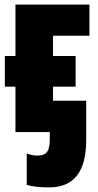

<svg xmlns="http://www.w3.org/2000/svg" viewBox="-20 -573 424 833"><path d="M354 35V-136H210V-197H308V-330H210V-418H368V-553H47V-330H1V-197H47V0H196V32Q196 69 184.5 85.5Q173 102 142 102Q120 102 96 93V229Q130 240 193 240Q354 240 354 35Z"/></svg>

Font: Noto Sans Display Condensed Black
Style: Regular
Weight: 900
Width: 3
Designer: Monotype Design team
Foundry: Monotype Imaging Inc.
Version: 1.000